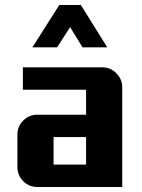

<svg xmlns="http://www.w3.org/2000/svg" viewBox="-20 -750 570 770"><path d="M470.2 0H129.9Q96.7 0 73.2 -23.4Q49.8 -46.9 49.8 -80.1V-210Q49.8 -243.2 73.2 -266.6Q96.7 -290 129.9 -290H325.2V-390.1H71.8V-480H390.1Q422.9 -480 446.5 -456.3Q470.2 -432.6 470.2 -399.9ZM325.2 -89.8V-200.2H194.8V-89.8ZM410.2 -560.1H311L261.2 -641.1L209 -560.1H109.9L217.8 -730H304.2Z"/></svg>

Font: Laconic
Style: Bold
Weight: 700
Designer: Robby Woodard
Version: Version 1.000